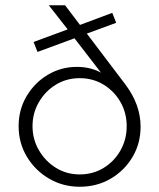

<svg xmlns="http://www.w3.org/2000/svg" viewBox="-20 -702 607 732"><path d="M284 10Q220 10 167 -21Q114 -52 82.5 -104.5Q51 -157 51 -221Q51 -284 81.5 -335.5Q112 -387 162.5 -417Q213 -447 273 -447Q325 -447 365 -425L264 -556L123 -504L108 -542L238 -590L166 -682H228L285 -607L408 -653L423 -615L311 -574L458 -380Q516 -303 516 -219Q516 -155 485 -103Q454 -51 401.5 -20.5Q349 10 284 10ZM284 -37Q334 -37 374.5 -61.5Q415 -86 439 -128Q463 -170 463 -221Q463 -272 439 -313.5Q415 -355 374.5 -379.5Q334 -404 284 -404Q234 -404 193.5 -379.5Q153 -355 128.5 -313Q104 -271 104 -221Q104 -171 128.5 -129Q153 -87 193.5 -62Q234 -37 284 -37Z"/></svg>

Font: Outfit ExtraLight
Style: Regular
Weight: 200
Designer: Rodrigo Fuenzalida
Foundry: fragTYPE
Version: Version 1.100; ttfautohint (v1.8.4.7-5d5b);gftools[0.9.27]